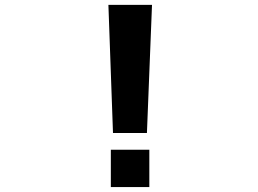

<svg xmlns="http://www.w3.org/2000/svg" viewBox="-20 -752 1040 774"><path d="M417 -732.4H592.8L572.3 -215.8H435.5ZM426.8 2V-148.4H582V2Z"/></svg>

Font: GenEi Gothic M Regular
Style: Bold
Weight: 700
Designer: o_tamon (Modified); [Source Han Sans]
Ryoko NISHIZUKA  (kana & ideographs); Paul D. Hunt (Latin, Greek & Cyrillic); Wenl
Version: Version 1.1a;Original Version 1.004